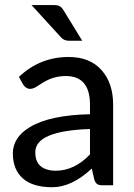

<svg xmlns="http://www.w3.org/2000/svg" viewBox="-20 -746 539 773"><path d="M203.1 -58.6Q280.3 -58.6 342.3 -124.5V-226.6Q120.1 -219.2 122.1 -131.8Q122.1 -76.2 171.4 -63Q186 -58.6 203.1 -58.6ZM256.3 -516.6Q341.3 -516.6 388.2 -464.4Q435.5 -412.1 435.5 -324.2V0H393.6Q379.4 0 372.1 -4.4Q364.7 -8.8 359.9 -22L349.6 -67.4Q268.6 7.8 190.4 7.8Q112.3 7.8 72.3 -27.3Q32.2 -62.5 31.7 -127.9Q31.7 -193.4 100.6 -234.4Q180.7 -282.7 342.3 -286.1V-324.2Q342.3 -439.9 245.1 -439.9Q195.3 -439.9 153.3 -413.6Q137.7 -403.8 125.5 -396Q113.3 -388.2 99.6 -388.2Q85.9 -388.2 73.2 -405.3L56.2 -436.5Q141.1 -516.6 256.3 -516.6ZM196.3 -725.6Q213.4 -725.6 221.7 -720.2Q230 -714.8 236.8 -703.1L311 -582H256.8Q237.3 -582 224.6 -596.7L106.9 -725.6Z"/></svg>

Font: Lato-Medium
Style: Regular
Weight: 500
Designer: Lukasz Dziedzic
Foundry: tyPoland Lukasz Dziedzic
Version: Version 2.006; 2014-01-15